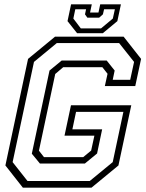

<svg xmlns="http://www.w3.org/2000/svg" viewBox="-20 -870 679 890"><path d="M86 0 5 -103 110 -597 235 -700H553L634 -597L607 -471H466L478.5 -528L454.5 -558.5H273L236 -527L160.5 -171.5L184 -141.5H365.5L402.5 -172L417.5 -241H279L309 -382H588.5L529 -103L404 0ZM107.5 -31H396L502.5 -118.5L552 -351.5H332.5L315.5 -270.5H453.5L430 -158.5L373.5 -112H165L127.5 -157.5L209.5 -543L266 -589.5H474.5L511.5 -543L502.5 -500H583.5L601.5 -583L532 -670.5H243.5L137.5 -583L38.5 -118.5ZM337.5 -716 293 -772 309.5 -850H405.5L397.5 -812H436.5L444.5 -850H540.5L524 -772L456.5 -716ZM354.5 -738.5H448.5L503 -784L512.5 -827H462.5L457 -803.5L439.5 -788H385L374 -803.5L379 -827H329L320 -784Z"/></svg>

Font: Tourney Light
Style: Italic
Weight: 300
Italic angle: -12°
Version: Version 1.015